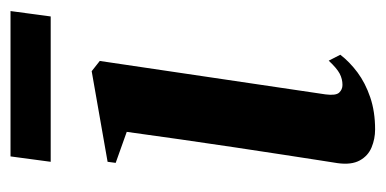

<svg xmlns="http://www.w3.org/2000/svg" viewBox="-200 -504 716 356"><g transform="rotate(-90 158.0 -326.0)"><path d="M96 11.5Q78.5 11.5 62.8 5Q47 -1.5 38.5 -17Q30 -32.5 33.5 -58Q34.5 -65 38.8 -91.8Q43 -118.5 49.2 -159.2Q55.5 -200 62.8 -248.8Q70 -297.5 77.5 -349.2Q85 -401 91.5 -449L34 -469.5L36 -484.5L204 -514L223 -499L161 -80.5Q158.5 -61.5 164.2 -55.2Q170 -49 178.5 -49Q189.5 -49 199.5 -54.2Q209.5 -59.5 223.5 -74.5L234.5 -53Q221.5 -36 201.8 -21.2Q182 -6.5 155.5 2.5Q129 11.5 96 11.5ZM46 -664.5H315.5L305.5 -590H36Z"/></g></svg>

Font: Merriweather 144pt SemiBold
Style: Italic
Weight: 600
Italic angle: -7.8°
Version: Version 2.101